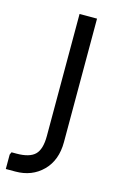

<svg xmlns="http://www.w3.org/2000/svg" viewBox="-169 -548 495 796"><g transform="rotate(15 78.0 -150.0)"><path d="M-59 200V138L-54 127H-33Q23 127 46.5 104Q70 81 70 24V-500H145V30Q145 108 99 154Q53 200 -18 200Z"/></g></svg>

Font: Fustat
Style: Regular
Weight: 400
Designer: Mohamed Gaber, Khaled Hosny, Laura Garcia Mut
Foundry: Kief Type Foundry, Alif Type Foundry, Hard Type Foundry
Version: Version 1.007